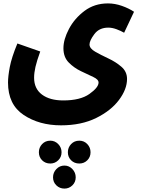

<svg xmlns="http://www.w3.org/2000/svg" viewBox="-20 -505 832 1126"><path d="M27 -21Q27 108 118.5 169Q210 230 338 230Q457 230 544 187Q631 144 678 81Q725 18 725 -42Q725 -85 692 -113.5Q659 -142 615 -162.5Q571 -183 538 -202Q505 -221 505 -244Q505 -267 533.5 -305Q562 -343 615 -343Q638 -343 663.5 -333.5Q689 -324 708 -313L766 -436Q736 -456 695 -470.5Q654 -485 613 -485Q534 -485 475.5 -441Q417 -397 384.5 -335.5Q352 -274 352 -222Q352 -170 383 -138.5Q414 -107 455 -87.5Q496 -68 527 -53.5Q558 -39 558 -21Q558 8 504.5 46Q451 84 351 84Q272 84 226 49.5Q180 15 180 -49Q180 -78 188 -113Q196 -148 216 -203L82 -250Q48 -168 37.5 -112.5Q27 -57 27 -21ZM275 454Q302 454 321.5 435Q341 416 341 388Q341 360 321.5 340Q302 320 275 320Q246 320 227 340Q208 360 208 388Q208 416 227 435Q246 454 275 454ZM445 454Q473 454 492 435Q511 416 511 388Q511 360 492 340Q473 320 445 320Q416 320 397 340Q378 360 378 388Q378 416 397 435Q416 454 445 454ZM358 601Q385 601 404.5 582Q424 563 424 535Q424 507 404.5 486.5Q385 466 358 466Q330 466 310.5 486.5Q291 507 291 535Q291 563 310.5 582Q330 601 358 601Z"/></svg>

Font: Noto Sans Arabic Condensed Extra
Style: Regular
Weight: 800
Width: 3
Designer: Nadine Chahine - Monotype Design Team
Foundry: Monotype Imaging Inc.
Version: Version 1.902